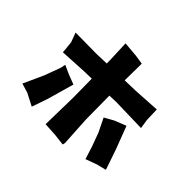

<svg xmlns="http://www.w3.org/2000/svg" viewBox="-157 -973 1234 1234"><g transform="rotate(45 460.0 -356.5)"><path d="M79.1 -551.8 103.5 -486.3 111.3 -404.3 292 -414.1 362.3 -416 364.3 -246.1 359.4 1 455.1 6.8 529.3 15.6 533.2 -2 521.5 -203.1 519.5 -418.9 582 -420.9 810.5 -415 800.8 -478.5 797.9 -571.3 618.2 -560.5 519.5 -557.6 521.5 -710.9 459 -720.7 355.5 -729.5 361.3 -581.1V-552.7L271.5 -549.8ZM171.9 -324.2 131.8 -215.8 69.3 -78.1 133.8 -58.6 216.8 -15.6 253.9 -123 305.7 -305.7 241.2 -330.1 178.7 -358.4ZM592.8 -293 637.7 -201.2 670.9 -111.3 699.2 -21.5 777.3 -49.8 840.8 -65.4 793.9 -203.1 734.4 -359.4 655.3 -328.1Z"/></g></svg>

Font: MaokenAssortedSans-TC
Style: Regular
Weight: 500
Version: Version 0.83